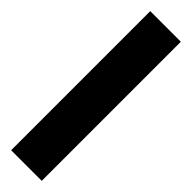

<svg xmlns="http://www.w3.org/2000/svg" viewBox="6 -177 488 488"><g transform="rotate(-45 250.0 67.0)"><path d="M0 122V12H500V122Z"/></g></svg>

Font: MuseoModerno Thin Black
Style: Regular
Weight: 900
Version: Version 1.002